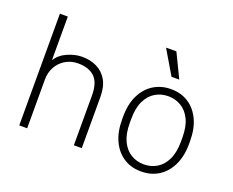

<svg xmlns="http://www.w3.org/2000/svg" viewBox="-120 -950 1410 1163"><g transform="rotate(20 585.0 -368.5)"><path d="M93 0V-720H144V-439Q170 -480 218 -500.5Q266 -521 310 -521Q363 -521 405 -500.5Q447 -480 471.5 -438Q496 -396 496 -329V0H445V-321Q445 -404 407 -439.5Q369 -475 301 -475Q256 -475 220.5 -454Q185 -433 164.5 -396.5Q144 -360 144 -314V0Z M879 10Q817 10 769 -20.5Q721 -51 693.5 -108.5Q666 -166 666 -248V-263Q666 -346 694.5 -403.5Q723 -461 772 -491Q821 -521 882 -521H885Q947 -521 995 -490.5Q1043 -460 1070.5 -402.5Q1098 -345 1098 -263V-248Q1098 -166 1069.5 -108Q1041 -50 992.5 -20Q944 10 882 10ZM882 -36Q928 -36 965.5 -58.5Q1003 -81 1025 -127Q1047 -173 1047 -242V-269Q1047 -339 1025 -384.5Q1003 -430 965.5 -452.5Q928 -475 882 -475Q836 -475 798.5 -452.5Q761 -430 739 -384.5Q717 -339 717 -269V-242Q717 -173 739 -127Q761 -81 798.5 -58.5Q836 -36 882 -36ZM859 -592 769 -744V-747H834L909 -592Z"/></g></svg>

Font: Chivo Medium Thin
Style: Regular
Weight: 250
Version: Version 2.002